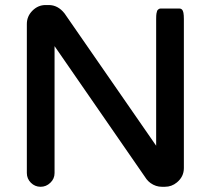

<svg xmlns="http://www.w3.org/2000/svg" viewBox="-20 -716 824 751"><path d="M85 -39.1V-622.1Q85 -652.3 106.9 -674.3Q128.9 -696.3 158.2 -696.3H170.9Q206.5 -696.3 232.4 -663.6L590.8 -146V-641.6Q590.8 -656.7 592 -663.3Q593.3 -669.9 594.5 -673.1Q595.7 -676.3 598.1 -678.2Q602.1 -682.6 607.4 -682.6H682.6Q688 -682.6 691.9 -678.7Q695.8 -674.8 697.5 -665.8Q699.2 -656.7 699.2 -641.6V-58.6Q699.2 -24.9 671.9 -2.4Q651.4 14.6 625 14.6H613.3Q589.4 14.6 568.8 0Q560.1 -6.3 553.2 -15.1L193.4 -535.6V-39.1Q193.4 -16.6 176.8 -1Q160.6 14.6 138.7 14.6Q116.7 14.6 100.8 -1.2Q85 -17.1 85 -39.1Z"/></svg>

Font: YuPearl-SemiBold
Style: SemiBold
Weight: 600
Designer: Max Yao
Foundry: Max-Everyday
Version: Version 1.011; ttfautohint (v1.8.3)